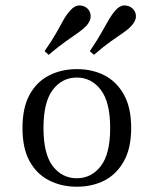

<svg xmlns="http://www.w3.org/2000/svg" viewBox="-20 -684 571 715"><path d="M266.1 11.3Q208.9 11.3 162.9 -12.1Q116.9 -35.5 90.3 -83.5Q63.7 -131.5 63.7 -207.3Q63.7 -283.1 90.3 -331.5Q116.9 -379.8 162.9 -403.2Q208.9 -426.6 266.1 -426.6Q324.2 -426.6 369.4 -403.2Q414.5 -379.8 441.5 -331.5Q468.5 -283.1 468.5 -207.3Q468.5 -132.3 441.5 -83.9Q414.5 -35.5 369.4 -12.1Q324.2 11.3 266.1 11.3ZM266.1 -20.2Q320.2 -20.2 355.2 -65.3Q390.3 -110.5 390.3 -207.3Q390.3 -304 355.2 -349.6Q320.2 -395.2 266.1 -395.2Q211.3 -395.2 176.6 -349.6Q141.9 -304 141.9 -207.3Q141.9 -110.5 176.6 -65.3Q211.3 -20.2 266.1 -20.2ZM329.8 -479.8 314.5 -493.5Q341.9 -533.9 357.7 -562.1Q373.4 -590.3 385.1 -610.5Q396.8 -630.6 409.7 -645.2Q425.8 -663.7 443.1 -663.7Q460.5 -663.7 472.6 -653.2Q485.5 -641.9 486.3 -625Q487.1 -608.1 471 -589.5Q458.9 -575.8 439.5 -562.5Q420.2 -549.2 393.1 -530.2Q366.1 -511.3 329.8 -479.8ZM161.3 -479.8 146 -493.5Q174.2 -533.9 189.9 -562.1Q205.6 -590.3 216.9 -610.5Q228.2 -630.6 241.9 -645.2Q258.1 -663.7 275.4 -663.7Q292.7 -663.7 304.8 -653.2Q316.9 -641.9 317.7 -625Q318.5 -608.1 303.2 -589.5Q290.3 -575.8 271.4 -562.5Q252.4 -549.2 225.4 -530.2Q198.4 -511.3 161.3 -479.8Z"/></svg>

Font: Playfair 12pt Light
Style: Regular
Weight: 300
Designer: Claus Eggers Sørensen
Foundry: Claus Eggers Sørensen
Version: Version 2.000;gftools[0.9.28]